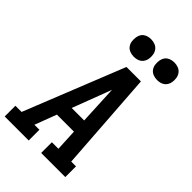

<svg xmlns="http://www.w3.org/2000/svg" viewBox="-286 -1062 1165 1165"><g transform="rotate(45 296.5 -480.0)"><path d="M-7 0V-92H46L303 -735H427L472 -92H513V0H306V-92H362L355 -232H209L156 -92H199V0ZM244 -324H351L343 -490Q342 -511 341 -532Q340 -553 339 -575Q331 -553 323 -532Q315 -511 307 -490ZM490 -810Q472 -810 455.5 -816.5Q439 -823 429 -836.5Q419 -850 416.5 -867.5Q414 -885 417 -903Q419 -916 425 -927.5Q431 -939 442 -946.5Q453 -954 465.5 -957Q478 -960 490 -960Q508 -960 524.5 -953.5Q541 -947 551 -933.5Q561 -920 564 -902.5Q567 -885 564 -867Q562 -854 555.5 -842.5Q549 -831 538.5 -823.5Q528 -816 515.5 -813Q503 -810 490 -810ZM290 -810Q272 -810 255.5 -816.5Q239 -823 229 -836.5Q219 -850 216.5 -867.5Q214 -885 217 -903Q219 -916 225 -927.5Q231 -939 242 -946.5Q253 -954 265.5 -957Q278 -960 290 -960Q308 -960 324.5 -953.5Q341 -947 351 -933.5Q361 -920 364 -902.5Q367 -885 364 -867Q362 -854 355.5 -842.5Q349 -831 338.5 -823.5Q328 -816 315.5 -813Q303 -810 290 -810Z"/></g></svg>

Font: Iosevka Slab Semibold Extended
Style: Italic
Weight: 600
Width: 7
Italic angle: -9°
Monospace: yes
Designer: Belleve Invis
Foundry: Belleve Invis
Version: Version 11.1.0; ttfautohint (v1.8.3)